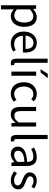

<svg xmlns="http://www.w3.org/2000/svg" viewBox="1388 -2142 959 3774"><g transform="rotate(90 1867.0 -254.5)"><path d="M163.6 205.6H82.5V-485.8H149.4L156.7 -429.7H159.7Q197.3 -460.9 235.4 -479.5Q273.4 -498 314 -498Q409.2 -498 457.8 -432.6Q506.3 -367.2 506.3 -249Q506.3 -167.5 478 -108.4Q449.7 -49.3 401.9 -18.6Q354 12.2 295.9 12.2Q262.2 12.2 229.7 -2Q197.3 -16.1 161.6 -43.9L163.6 41ZM422.4 -249Q422.4 -336.4 392.1 -383.1Q361.8 -429.7 293 -429.7Q262.7 -429.7 231.9 -413.3Q201.2 -397 163.6 -363.3V-107.4Q194.8 -81.1 225.1 -68.6Q255.4 -56.2 281.7 -56.2Q323.2 -56.2 355 -79.1Q386.7 -102.1 404.5 -145.5Q422.4 -189 422.4 -249Z M1012.2 -270Q1012.2 -242.7 1009.3 -225.1H680.7Q683.6 -171.4 704.3 -132.8Q725.1 -94.2 761 -74Q796.9 -53.7 843.3 -53.7Q878.4 -53.7 907.7 -61.8Q937 -69.8 963.9 -86.9L992.2 -33.7Q921.4 12.2 833.5 12.2Q767.6 12.2 714.6 -17.6Q661.6 -47.4 630.9 -105Q600.1 -162.6 600.1 -242.7Q600.1 -321.8 629.4 -379.6Q658.7 -437.5 708.3 -468Q757.8 -498.5 817.9 -498.5Q915 -498.5 963.6 -439.5Q1012.2 -380.4 1012.2 -270ZM819.8 -433.6Q782.7 -433.6 752.7 -415.5Q722.7 -397.5 703.4 -362.3Q684.1 -327.1 679.7 -278.3H941.4Q941.4 -433.6 819.8 -433.6Z M1213.9 -711.9V-90.8Q1213.9 -72.8 1220.2 -64Q1226.6 -55.2 1236.3 -55.2Q1245.1 -55.2 1254.4 -57.1L1265.1 3.9Q1247.1 12.2 1218.8 12.2Q1173.8 12.2 1153.3 -15.1Q1132.8 -42.5 1132.8 -97.2V-711.9Z M1468.3 -485.8V0H1387.2V-485.8ZM1340.3 -573.2 1430.2 -713.9H1515.6L1402.8 -573.2Z M1971.7 -441.4 1931.2 -389.2Q1908.2 -409.2 1883.8 -419.9Q1859.4 -430.7 1831.5 -430.7Q1787.1 -430.7 1752.7 -408.2Q1718.3 -385.7 1699 -343.5Q1679.7 -301.3 1679.7 -244.1Q1679.7 -186.5 1698.5 -143.8Q1717.3 -101.1 1751.2 -78.1Q1785.2 -55.2 1829.6 -55.2Q1890.6 -55.2 1940.9 -99.6L1977.5 -45.9Q1911.1 12.2 1822.8 12.2Q1757.3 12.2 1706.1 -17.3Q1654.8 -46.9 1625.5 -104.7Q1596.2 -162.6 1596.2 -244.1Q1596.2 -325.7 1627.4 -383.1Q1658.7 -440.4 1711.7 -469.2Q1764.6 -498 1828.6 -498Q1912.1 -498 1971.7 -441.4Z M2163.1 -485.8V-187Q2163.1 -140.1 2171.6 -112.3Q2180.2 -84.5 2200 -71.3Q2219.7 -58.1 2254.4 -58.1Q2281.7 -58.1 2302.5 -66.7Q2323.2 -75.2 2342.3 -92.5Q2361.3 -109.9 2386.2 -140.6V-485.8H2467.3V0H2399.9L2393.1 -76.2H2389.6Q2352.1 -31.7 2316.2 -9.8Q2280.3 12.2 2230 12.2Q2151.4 12.2 2116.5 -34.4Q2081.5 -81.1 2081.5 -176.3V-485.8Z M2712.9 -711.9V-90.8Q2712.9 -72.8 2719.2 -64Q2725.6 -55.2 2735.4 -55.2Q2744.1 -55.2 2753.4 -57.1L2764.2 3.9Q2746.1 12.2 2717.8 12.2Q2672.9 12.2 2652.3 -15.1Q2631.8 -42.5 2631.8 -97.2V-711.9Z M3059.1 -430.7Q3018.1 -430.7 2979.2 -418.9Q2940.4 -407.2 2910.6 -387.7L2878.4 -443.4Q2915 -466.8 2966.1 -482.4Q3017.1 -498 3072.3 -498Q3159.7 -498 3200.9 -447Q3242.2 -396 3242.2 -297.9V0H3175.3L3168 -58.1H3166Q3135.7 -33.2 3115.2 -19.5Q3094.7 -5.9 3068.6 3.2Q3042.5 12.2 3009.8 12.2Q2966.3 12.2 2932.9 -4.4Q2899.4 -21 2880.6 -52.5Q2861.8 -84 2861.8 -127Q2861.8 -208.5 2934.6 -254.6Q3007.3 -300.8 3161.1 -308.1Q3161.1 -367.7 3138.2 -399.2Q3115.2 -430.7 3059.1 -430.7ZM3161.1 -118.7V-254.4Q3044.4 -249.5 2993.4 -216.3Q2942.4 -183.1 2942.4 -131.3Q2942.4 -91.8 2966.3 -72.8Q2990.2 -53.7 3032.2 -53.7Q3065.4 -53.7 3094 -69.1Q3122.6 -84.5 3161.1 -118.7Z M3527.3 -51.3Q3574.2 -51.3 3599.1 -72Q3624 -92.8 3624 -126Q3624 -149.4 3608.4 -166.3Q3592.8 -183.1 3570.6 -194.3Q3548.3 -205.6 3512.7 -218.8Q3470.2 -233.9 3439.2 -251.2Q3408.2 -268.6 3387.7 -295.9Q3367.2 -323.2 3367.2 -361.3Q3367.2 -400.4 3387.2 -431.6Q3407.2 -462.9 3445.1 -480.5Q3482.9 -498 3534.7 -498Q3577.6 -498 3616.5 -483.4Q3655.3 -468.8 3685.1 -444.8L3646.5 -393.6Q3619.6 -413.6 3592.8 -424.1Q3565.9 -434.6 3535.2 -434.6Q3491.2 -434.6 3468.3 -416Q3445.3 -397.5 3445.3 -368.2Q3445.3 -347.2 3460 -331.3Q3474.6 -315.4 3497.1 -304Q3519.5 -292.5 3553.7 -279.3Q3600.6 -262.2 3630.4 -246.1Q3660.2 -230 3681.2 -201.9Q3702.1 -173.8 3702.1 -130.9Q3702.1 -90.8 3681.4 -58.3Q3660.6 -25.9 3620.4 -6.8Q3580.1 12.2 3524.4 12.2Q3475.1 12.2 3429 -6.3Q3382.8 -24.9 3345.7 -55.2L3386.2 -109.4Q3421.9 -80.6 3454.3 -65.9Q3486.8 -51.3 3527.3 -51.3Z"/></g></svg>

Font: Varta
Style: Regular
Weight: 400
Designer: Joana Correia, Viktoriya Grabowska, Eben Sorkin
Foundry: Sorkin Type
Version: Version 1.003; ttfautohint (v1.3) -l 8 -r 24 -G 200 -x 12 -H